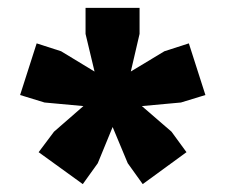

<svg xmlns="http://www.w3.org/2000/svg" viewBox="-20 -773 572 487"><path d="M342 -306 304 -359 241 -510 290 -547 415 -439 453 -387ZM190 -306 78 -387 117 -439 241 -547 290 -510 228 -359ZM256 -498 93 -513 31 -532 73 -663 135 -643 275 -558ZM235 -528 197 -687V-753H334V-687L297 -528ZM275 -498 256 -558 397 -643 459 -663 501 -532 439 -513Z"/></svg>

Font: Changa ExtraLight
Style: Bold
Weight: 700
Version: Version 3.002; ttfautohint (v1.8.2)